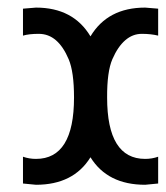

<svg xmlns="http://www.w3.org/2000/svg" viewBox="-20 -498 447 518"><path d="M371.6 -477.5 406.7 -474.6V-401.9Q387.2 -406.7 362.5 -406.7Q337.9 -406.7 317.9 -389.4Q297.9 -372.1 283.2 -338.4Q268.6 -304.7 269 -234.9Q269 -69.3 371.6 -69.3Q390.1 -69.3 406.7 -75.2V-2.9L371.6 0.5Q270 0.5 224.1 -73.7Q178.2 0.5 77.1 0.5L42 -2.9V-75.2Q58.6 -69.3 77.1 -69.3Q179.7 -69.3 179.7 -234.9Q179.7 -304.2 165.3 -338.1Q150.9 -372.1 130.9 -389.4Q110.8 -406.7 84.5 -406.7Q58.1 -406.7 42 -401.9V-474.6L77.1 -477.5Q177.7 -477.5 224.1 -399.9Q270.5 -477.5 371.6 -477.5Z"/></svg>

Font: Uroob
Style: Regular
Weight: 400
Designer: Hussain K H
Foundry: Swanthanthra Malayalam Computing(http://smc.org.in)
Version: Version 2.0.0+20200101